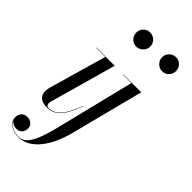

<svg xmlns="http://www.w3.org/2000/svg" viewBox="-309 -833 1165 1165"><g transform="rotate(45 274.0 -250.0)"><path d="M111 10Q72 10 53 -7.2Q34 -24.5 34 -53Q34 -60.5 35.2 -68.8Q36.5 -77 38.5 -85L145.5 -457.5H67.5V-460H224L103.5 -32Q102.5 -28 102 -23.8Q101.5 -19.5 101.5 -16Q101.5 -7.5 105.8 -1.2Q110 5 121 5Q150.5 5 174 -10.8Q197.5 -26.5 218.8 -61.8Q240 -97 261.5 -153.5L263.5 -153Q242.5 -95.5 220.8 -59.5Q199 -23.5 173 -6.8Q147 10 111 10ZM233.5 -634.5Q217 -634.5 203.5 -642.8Q190 -651 182 -664.8Q174 -678.5 174 -695Q174 -711.5 182 -725.2Q190 -739 203.5 -747Q217 -755 233.5 -755Q250 -755 263.8 -747Q277.5 -739 285.8 -725.2Q294 -711.5 294 -695Q294 -678.5 285.8 -664.8Q277.5 -651 263.8 -642.8Q250 -634.5 233.5 -634.5ZM115.5 260Q92.5 260 69.8 251.8Q47 243.5 32.2 227.5Q17.5 211.5 17.5 188.5Q17.5 170.5 24.8 158.2Q32 146 43.8 140Q55.5 134 69.5 134Q92 134 106.8 147.2Q121.5 160.5 121.5 183Q121.5 202 109 217.2Q96.5 232.5 71.5 232.5Q50 232.5 34.2 219.8Q18.5 207 18.5 188.5H20.5Q20.5 210.5 34.5 226Q48.5 241.5 70.5 249.5Q92.5 257.5 115.5 257.5Q150.5 257.5 174.2 228.2Q198 199 215 150.2Q232 101.5 246 43.5L369.5 -457.5H298.5V-460H451.5L330.5 11.5Q318.5 58.5 299 103Q279.5 147.5 252.2 183Q225 218.5 191 239.2Q157 260 115.5 260ZM450.5 -639.5Q426 -639.5 408.2 -657.5Q390.5 -675.5 390.5 -700Q390.5 -725 408.2 -742.5Q426 -760 450.5 -760Q475.5 -760 492.8 -742.5Q510 -725 510 -700Q510 -675.5 492.8 -657.5Q475.5 -639.5 450.5 -639.5Z"/></g></svg>

Font: Bodoni Moda 72pt
Style: Italic
Weight: 400
Italic angle: -13°
Designer: Owen Earl
Foundry: indestructible type
Version: Version 2.005